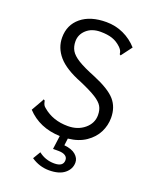

<svg xmlns="http://www.w3.org/2000/svg" viewBox="-152 -717 804 1000"><g transform="rotate(20 250.0 -217.0)"><path d="M280 8 275 47Q317 51 338.5 69.5Q360 88 360 112Q360 148 330 172.5Q300 197 244 197Q191 197 145 166L170 124Q208 154 257 154Q307 154 307 118Q307 102 293.5 93.5Q280 85 256 85H226L236 10Q122 6 52 -69L88 -132L92 -141L99 -137Q100 -134 101.5 -127Q103 -120 106.5 -113.5Q110 -107 118 -101Q174 -53 257 -53Q312 -53 349 -84Q386 -115 386 -160Q386 -189 374.5 -208.5Q363 -228 333 -247Q303 -266 243 -292Q151 -328 111.5 -374Q72 -420 72 -477Q72 -547 123 -589Q174 -631 262 -631Q313 -631 357.5 -610.5Q402 -590 435 -553L390 -493L384 -497Q384 -499 382.5 -506Q381 -513 377 -519.5Q373 -526 366 -533Q343 -555 316 -564Q289 -573 251 -573Q203 -573 173.5 -546.5Q144 -520 144 -482Q144 -453 156.5 -431.5Q169 -410 202 -389.5Q235 -369 298 -344Q387 -307 421 -268Q455 -229 455 -170Q455 -128 436 -90Q417 -52 377.5 -25Q338 2 280 8Z"/></g></svg>

Font: Vazir Code
Style: Code
Weight: 400
Foundry: DejaVu fonts team - Redesigned by Saber Rastikerdar
Version: Version 1.1.2